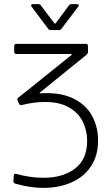

<svg xmlns="http://www.w3.org/2000/svg" viewBox="-20 -717 536 932"><path d="M176 -264Q186 -265 206 -265Q289 -265 345.5 -234Q402 -203 429 -151Q456 -99 456 -35Q456 39 421.5 90.5Q387 142 327 168.5Q267 195 191 195Q125 195 53 174Q45 171 45 162L47 135Q49 124 59 127Q126 146 191 146Q286 146 344.5 101Q403 56 403 -33Q403 -83 382 -126Q361 -169 315 -195.5Q269 -222 199 -222Q144 -222 85 -207H82Q75 -207 72 -214L65 -230L64 -234Q64 -240 69 -243L327 -450Q329 -452 328 -453.5Q327 -455 325 -455H59Q49 -455 49 -465V-494Q49 -504 59 -504H397Q407 -504 407 -494V-464Q407 -458 401 -452L174 -268Q172 -266 172.5 -264.5Q173 -263 176 -264ZM131 -691Q131 -693 133 -695Q135 -697 139 -697H165Q174 -697 178 -691L244 -604Q245 -602 247 -602Q249 -602 250 -604L315 -691Q319 -697 328 -697H354Q360 -697 362 -693.5Q364 -690 360 -685L278 -577Q274 -571 265 -571H227Q218 -571 214 -577L133 -685Q131 -687 131 -691Z"/></svg>

Font: Barlow Light
Style: Regular
Weight: 300
Designer: Jeremy Tribby
Foundry: Tribby Type
Version: Version 1.422